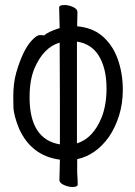

<svg xmlns="http://www.w3.org/2000/svg" viewBox="-20 -735 540 766"><path d="M269 11Q253 11 235 3Q217 -5 217 -17Q217 -29 218 -56Q218 -65 219 -98Q105 -113 56 -222Q34 -276 33.5 -310Q33 -344 33 -350Q33 -404 45 -446Q72 -538 108 -575Q127 -595 139 -595Q155 -595 156 -593Q168 -607 218 -623Q217 -670 216 -705Q216 -715 237 -715Q254 -715 271.5 -707Q289 -699 289 -687Q289 -675 288 -644Q288 -640 288 -630Q347 -625 386 -593Q429 -557 449.5 -500Q470 -443 470 -376Q470 -322 455 -274Q440 -226 414 -188Q362 -116 288 -100Q288 -58 288 -46Q290 -16 290 1Q290 11 269 11ZM219 -159Q219 -225 219 -331Q219 -468 218 -565Q153 -546 117 -461Q98 -415 98 -347Q98 -179 219 -159ZM287 -163Q352 -183 386 -268Q405 -317 405 -382Q405 -465 372 -516Q342 -561 287 -569Q287 -493 287 -346Q287 -234 287 -163Z"/></svg>

Font: LXGW WenKai Mono Lite
Style: Regular
Weight: 400
Monospace: yes
Designer: LXGW / Fontworks Inc.
Foundry: LXGW / Fontworks Inc.
Version: Version 1.520; June 14, 2025